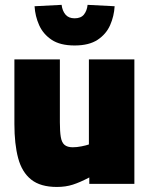

<svg xmlns="http://www.w3.org/2000/svg" viewBox="-20 -743 606 776"><path d="M209.9 12.6Q143.5 12.6 106.1 -17.2Q68.6 -47 53.4 -103.8Q38.2 -160.7 38.2 -241.3V-502.8H222V-248.7Q222 -211.5 225.7 -189.3Q229.4 -167.1 240.8 -157.5Q252.2 -147.8 274.2 -147.8Q290.8 -147.8 309.7 -151.6Q328.7 -155.4 339.3 -159.2V-502.8H523.1V0H340.9V-25.8Q303.1 -5.9 274.2 3.3Q245.4 12.6 209.9 12.6ZM281.5 -559.2Q223.2 -559.2 188.7 -582.2Q154.2 -605.3 138.1 -641.6Q122 -677.8 119.7 -717.8L229 -723.4Q231.9 -699.4 244.6 -684.2Q257.3 -669 281.5 -669Q307.2 -669 319.4 -684.4Q331.6 -699.9 334 -723.4L443.3 -717.8Q441.1 -677.8 425.2 -641.6Q409.3 -605.3 374.6 -582.2Q339.8 -559.2 281.5 -559.2Z"/></svg>

Font: TitilliumWeb ExtraLight
Style: Regular
Weight: 400
Designer: Mohamed Gaber, Accademia di Belle Arti di Urbino and others
Foundry: Kief Type Foundry, Accademia di Belle Arti di Urbino and others
Version: Version 3.000; ttfautohint (v1.8.2)